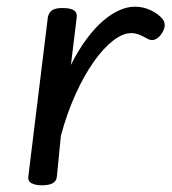

<svg xmlns="http://www.w3.org/2000/svg" viewBox="-20 -539 513 574"><path d="M105 15Q86 15 74 8.5Q62 2 65 -14L123 -487Q126 -502 136 -508.5Q146 -515 166 -515Q192 -515 202 -507.5Q212 -500 209 -484L192 -345Q214 -389 238.5 -422Q263 -455 288 -476.5Q313 -498 337 -508.5Q361 -519 383 -519Q409 -519 431.5 -508Q454 -497 466 -482Q473 -473 472.5 -462.5Q472 -452 463 -438Q453 -424 442.5 -420.5Q432 -417 421 -423Q409 -430 397 -435Q385 -440 372 -440Q347 -440 318 -417.5Q289 -395 260 -354Q231 -313 205.5 -256.5Q180 -200 162 -133L150 -11Q149 2 138 8.5Q127 15 105 15Z"/></svg>

Font: Playwrite GB S
Style: Italic
Weight: 400
Italic angle: -7°
Designer: Veronika Burian, José Scaglione
Foundry: TypeTogether
Version: Version 1.000